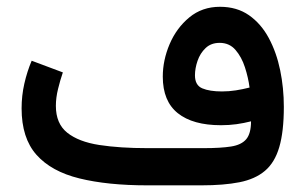

<svg xmlns="http://www.w3.org/2000/svg" viewBox="-20 -557 917 577"><path d="M734.4 -192.4Q713.4 -187 690.9 -183.8Q668.5 -180.7 644 -180.7Q559.6 -180.7 514.4 -216.8Q469.2 -252.9 469.2 -326.7Q469.2 -376 489.7 -424.3Q510.3 -472.7 548.8 -504.6Q587.4 -536.6 641.1 -536.6Q691.9 -536.6 728.3 -511.2Q764.6 -485.8 787.8 -442.6Q811 -399.4 822 -345.9Q833 -292.5 833 -235.8Q833 -161.6 819.3 -115Q805.7 -68.4 776.1 -43.5Q746.6 -18.6 699.5 -9.3Q652.3 0 585 0H422.9Q303.2 0 218.8 -20.8Q134.3 -41.5 89.6 -91.8Q44.9 -142.1 44.9 -231.4Q44.9 -269.5 53.2 -305.9Q61.5 -342.3 75.2 -374.5L168.9 -339.4Q161.1 -316.9 154.5 -290Q147.9 -263.2 147.9 -238.8Q147.9 -185.5 182.1 -158.2Q216.3 -130.9 278.3 -121.3Q340.3 -111.8 422.9 -111.8H592.3Q643.1 -111.8 674.3 -116.7Q705.6 -121.6 720 -138.7Q734.4 -155.8 734.4 -192.4ZM647 -282.2Q668 -282.2 688.5 -285.4Q709 -288.6 730 -293.9Q726.1 -323.7 716.1 -354.7Q706.1 -385.7 687.7 -407Q669.4 -428.2 640.1 -428.2Q614.3 -428.2 597.9 -412.6Q581.5 -397 573.7 -374.3Q565.9 -351.6 565.9 -330.6Q565.9 -300.8 587.9 -291.5Q609.9 -282.2 647 -282.2Z"/></svg>

Font: Vazirmatn FD Medium
Style: Regular
Weight: 500
Designer: Saber Rastikerdar
Foundry: Saber Rastikerdar
Version: Version 33.003